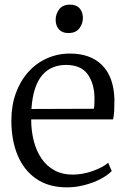

<svg xmlns="http://www.w3.org/2000/svg" viewBox="-20 -797 544 828"><path d="M268.5 11Q190.5 11 137 -25.5Q83.5 -62 56.2 -127Q29 -192 29 -277Q29 -341.5 48.2 -394.8Q67.5 -448 101.8 -486.2Q136 -524.5 182.2 -545.2Q228.5 -566 282 -566Q370.5 -566 420.5 -515.8Q470.5 -465.5 473.5 -369Q473.5 -340.5 472.5 -319.2Q471.5 -298 467.5 -282H114.5Q114.5 -232 125.8 -188.8Q137 -145.5 159.2 -113Q181.5 -80.5 215.2 -62.2Q249 -44 293 -44Q336 -44 379.8 -59.5Q423.5 -75 446.5 -95L462 -59.5Q443 -40 412.2 -24.2Q381.5 -8.5 344 1.2Q306.5 11 268.5 11ZM115.5 -327 385 -328Q386.5 -336 387 -349.2Q387.5 -362.5 387.5 -371.5Q387.5 -434.5 358.8 -475.8Q330 -517 264 -517Q233.5 -517 207.5 -506.2Q181.5 -495.5 162 -472.8Q142.5 -450 130.8 -414Q119 -378 115.5 -327ZM274.5 -654.5Q248 -654.5 234 -670.5Q220 -686.5 220 -711.5Q220 -736.5 235.2 -756.8Q250.5 -777 281.5 -777H282.5Q309.5 -777 323.5 -760.8Q337.5 -744.5 337.5 -719.5Q337.5 -694.5 322 -674.5Q306.5 -654.5 275.5 -654.5Z"/></svg>

Font: Merriweather 28pt Light
Style: Regular
Weight: 300
Version: Version 2.100